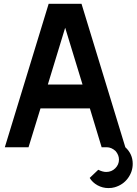

<svg xmlns="http://www.w3.org/2000/svg" viewBox="-20 -770 714 1004"><path d="M674 86.5Q674 128.1 648.4 162.5Q622.9 196.9 579.2 209.4Q565.6 213.5 546.9 213.5Q516.7 213.5 490.1 199Q463.5 184.4 449 160.4L493.8 117.7Q516.7 129.2 535.4 129.2Q563.5 129.2 582.8 109.9Q602.1 90.6 602.1 64.6Q602.1 40.6 584.4 19.8Q562.5 0 538.5 0H511.5L450 -203.1H191.7L129.2 0H5.2L234.4 -750H406.3L635.4 0Q674 35.4 674 86.5ZM230.2 -328.1H411.5L320.8 -625Z"/></svg>

Font: Vladivostok Bold
Style: Regular
Weight: 700
Width: 4
Designer: Michael Sharanda
Foundry: Michael Sharanda
Version: Version 1.005